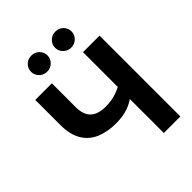

<svg xmlns="http://www.w3.org/2000/svg" viewBox="-259 -1083 1222 1222"><g transform="rotate(-45 351.5 -472.5)"><path d="M319.3 -257.8Q241.7 -257.8 183.3 -282.7Q125 -307.6 92.8 -361.6Q60.5 -415.5 60.5 -501.5V-727.5H210V-512.2Q210 -446.3 243.7 -413.1Q277.3 -379.9 348.1 -379.9Q401.9 -379.9 446 -395.5Q490.2 -411.1 523.4 -434.1V-331.5Q478.5 -292 429.9 -274.9Q381.3 -257.8 319.3 -257.8ZM490.2 0V-727.5H639.2V0ZM458.5 -800.8Q427.7 -800.8 406 -822Q384.3 -843.3 384.3 -873Q384.3 -903.3 406 -924.1Q427.7 -944.8 458.5 -944.8Q489.3 -944.8 510.7 -924.1Q532.2 -903.3 532.2 -873Q532.2 -843.3 510.7 -822Q489.3 -800.8 458.5 -800.8ZM242.2 -800.8Q210.9 -800.8 189.5 -822Q168 -843.3 168 -873Q168 -903.3 189.5 -924.1Q210.9 -944.8 242.2 -944.8Q272.9 -944.8 294.4 -924.1Q315.9 -903.3 315.9 -873Q315.9 -843.3 294.4 -822Q272.9 -800.8 242.2 -800.8Z"/></g></svg>

Font: Inter 17pt
Style: Bold
Weight: 700
Version: Version 4.001;git-66647c0bb